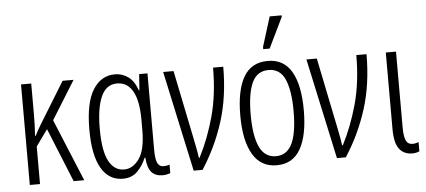

<svg xmlns="http://www.w3.org/2000/svg" viewBox="-52 -889 2246 1012"><g transform="rotate(-5 1071.0 -382.5)"><path d="M346 -532 220 -329 356 0H300L184 -285L122 -199V0H68V-532H122V-369Q122 -340 121 -311Q120 -282 118 -255H121Q136 -284 151 -309L288 -532Z M560 10Q486 10 446 -59Q406 -128 406 -262Q406 -405 449 -473.5Q492 -542 565 -542Q603 -542 634.5 -520Q666 -498 684 -447H687L693 -532H737V-128Q737 -78 747 -57.5Q757 -37 779 -37Q796 -37 811 -43V2Q805 5 793.5 7.5Q782 10 770 10Q732 10 711.5 -13Q691 -36 687 -90H683Q667 -50 637.5 -20Q608 10 560 10ZM571 -38Q617 -38 650.5 -85Q684 -132 684 -236V-293Q684 -391 655.5 -442Q627 -493 572 -493Q515 -493 488 -433Q461 -373 461 -262Q461 -147 489.5 -92.5Q518 -38 571 -38Z M935 0 820 -532H875L947 -180Q952 -155 958.5 -122.5Q965 -90 968 -65H972Q1021 -160 1052.5 -274.5Q1084 -389 1084 -532H1138Q1138 -373 1097 -243.5Q1056 -114 982 0Z M1541 -267Q1541 -134 1500 -62Q1459 10 1374 10Q1290 10 1247.5 -62.5Q1205 -135 1205 -268Q1205 -401 1246 -471.5Q1287 -542 1374 -542Q1459 -542 1500 -470.5Q1541 -399 1541 -267ZM1260 -268Q1260 -155 1287.5 -96.5Q1315 -38 1374 -38Q1432 -38 1459.5 -94.5Q1487 -151 1487 -267Q1487 -376 1461 -435Q1435 -494 1374 -494Q1313 -494 1286.5 -436.5Q1260 -379 1260 -268ZM1356 -606V-618L1405 -775H1468V-767L1390 -606Z M1693 0 1578 -532H1633L1705 -180Q1710 -155 1716.5 -122.5Q1723 -90 1726 -65H1730Q1779 -160 1810.5 -274.5Q1842 -389 1842 -532H1896Q1896 -373 1855 -243.5Q1814 -114 1740 0Z M2090 10Q2047 10 2022.5 -21.5Q1998 -53 1998 -128V-532H2052V-131Q2052 -84 2062 -62Q2072 -40 2097 -40Q2113 -40 2129 -47V2Q2121 6 2111.5 8Q2102 10 2090 10Z"/></g></svg>

Font: Noto Sans ExtraCondensed Light
Style: Regular
Weight: 300
Width: 2
Designer: Monotype Design Team
Foundry: Monotype Imaging Inc.
Version: Version 2.013; ttfautohint (v1.8.4.7-5d5b)